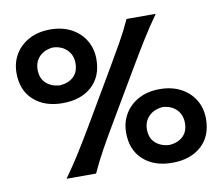

<svg xmlns="http://www.w3.org/2000/svg" viewBox="-86 -911 1201 1031"><g transform="rotate(-10 514.0 -395.5)"><path d="M249 -403.3Q150.9 -403.3 91.3 -457Q31.7 -510.7 31.7 -605Q31.7 -662.1 58.8 -707.3Q85.9 -752.4 135 -778.6Q184.1 -804.7 250 -804.7Q315.9 -804.7 364.7 -778.6Q413.6 -752.4 440.4 -707.3Q467.3 -662.1 467.3 -605Q467.3 -510.7 408 -457Q348.6 -403.3 249 -403.3ZM197.8 0Q241.7 -61 278.8 -120.1Q315.9 -179.2 360.4 -254.4L521.5 -528.3Q566.9 -605.5 601.1 -665.8Q635.3 -726.1 664.1 -789.1H823.2Q778.8 -726.1 741.2 -665.8Q703.6 -605.5 658.2 -528.3L496.6 -254.4Q452.1 -179.2 419.4 -120.1Q386.7 -61 358.9 0ZM249.5 -500Q297.4 -503.4 325.2 -529.8Q353 -556.2 353 -603Q353 -646.5 325.2 -675Q297.4 -703.6 250 -707Q202.6 -703.6 174.6 -675.5Q146.5 -647.5 146.5 -603Q146.5 -556.2 175 -529.8Q203.6 -503.4 249.5 -500ZM772.5 14.2Q674.3 14.2 615 -39.6Q555.7 -93.3 555.7 -187.5Q555.7 -244.6 582.8 -289.8Q609.9 -335 658.7 -361.1Q707.5 -387.2 773.4 -387.2Q839.4 -387.2 888.4 -361.1Q937.5 -335 964.4 -289.8Q991.2 -244.6 991.2 -187.5Q991.2 -93.3 931.9 -39.6Q872.6 14.2 772.5 14.2ZM772.5 -82.5Q820.3 -85.9 848.1 -112.1Q876 -138.2 876 -185.5Q876 -229 848.4 -257.6Q820.8 -286.1 773.4 -289.6Q726.1 -286.1 697.5 -257.8Q668.9 -229.5 668.9 -185.5Q668.9 -138.2 697.8 -112.1Q726.6 -85.9 772.5 -82.5Z"/></g></svg>

Font: Pinar DS1 Bold
Style: Regular
Weight: 700
Designer: Amin Abedi
Version: Version 3.000